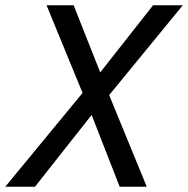

<svg xmlns="http://www.w3.org/2000/svg" viewBox="-60 -710 715 730"><path d="M-40 0 283 -392 271 -315 117 -690H220L338 -392L293 -399L522 -690H635L326 -313L338 -390L498 0H395L272 -315L316 -308L73 0Z"/></svg>

Font: Radio Canada
Style: Italic
Weight: 400
Italic angle: -12°
Designer: Charles Daoud, Etienne Aubert Bonn, Alexandre Saumier Demers, Jacques Le Bailly
Foundry: Radio-Canada
Version: Version 2.104;gftools[0.9.28.dev5+ged2979d]